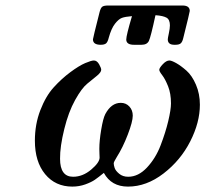

<svg xmlns="http://www.w3.org/2000/svg" viewBox="-20 -673 753 704"><path d="M107.9 -157.2Q107.9 -217.3 127.9 -269Q147.9 -320.8 177 -352.8Q206.1 -384.8 238 -408.4Q270 -432.1 292.5 -441.7Q314.9 -451.2 324.2 -451.2Q335.4 -451.2 343.3 -437.5Q351.1 -423.8 351.1 -417Q351.1 -408.2 335.9 -395.5Q320.8 -382.8 300.3 -366.5Q279.8 -350.1 255.4 -306.2Q231 -262.2 215.8 -200.2Q199.7 -135.3 200.2 -90.8Q200.2 -24.9 248 -24.9Q283.2 -24.9 314.2 -51Q345.2 -77.1 345.2 -95.2Q345.2 -98.1 344.7 -108.2Q344.2 -118.2 344.2 -127Q344.2 -156.7 351.1 -197.8Q357.9 -238.8 366.2 -254.9Q388.2 -295.9 422.9 -295.9Q441.9 -295.9 454.3 -282.5Q466.8 -269 466.8 -249Q466.8 -227.1 448.5 -179.4Q430.2 -131.8 408.2 -97.2Q397 -79.1 397 -74.2Q397 -67.4 400.4 -57.1Q403.8 -46.9 417 -35.9Q430.2 -24.9 450.2 -24.9Q487.3 -24.9 519 -58.8Q550.8 -92.8 568.8 -139.9Q586.9 -187 596.9 -229Q606.9 -271 606.9 -293.9Q606.9 -330.1 596.4 -356.4Q585.9 -382.8 575 -397Q564 -411.1 564 -417Q564 -423.8 576.9 -437.5Q589.8 -451.2 601.1 -451.2Q608.9 -451.2 626 -441.7Q643.1 -432.1 663.6 -414.1Q684.1 -396 698.5 -362.5Q712.9 -329.1 712.9 -289.1Q712.9 -224.1 677.5 -154.5Q642.1 -85 579.6 -36.9Q517.1 11.2 449.2 11.2Q388.2 11.2 360.8 -39.1Q340.8 -22.9 327.9 -13.9Q314.9 -4.9 292.5 3.2Q270 11.2 245.1 11.2Q183.1 11.2 145.5 -34.4Q107.9 -80.1 107.9 -157.2ZM320.8 -528.8Q320.8 -532.7 345.2 -628.9Q349.1 -644 355 -648.4Q360.8 -652.8 377 -652.8H648.9Q675.8 -652.8 675.8 -632.8Q675.8 -628.9 651.9 -533.2Q648.9 -520 643.1 -514.4Q637.2 -508.8 623 -508.8H619.1Q595.2 -508.8 595.2 -528.8Q595.2 -532.7 599.1 -550.8Q603 -568.8 603 -580.1Q603 -601.1 590.6 -608.2Q578.1 -615.2 550.8 -617.2L549.8 -616.2Q532.7 -537.1 525.9 -522.9Q519 -508.8 499 -508.8H471.2Q443.4 -508.8 442.9 -527.8Q442.9 -543 463.9 -613.8Q439 -611.8 427 -607.4Q415 -603 401.6 -585.9Q388.2 -568.8 378.9 -535.2Q375 -519 368.9 -513.9Q362.8 -508.8 349.1 -508.8Q320.8 -508.8 320.8 -528.8Z"/></svg>

Font: CMU Serif
Style: BoldItalic
Weight: 700
Italic angle: -14.04°
Version: Version 0.7.0